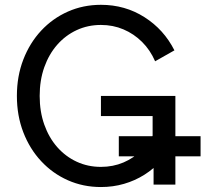

<svg xmlns="http://www.w3.org/2000/svg" viewBox="-20 -752 837 782"><path d="M796.9 -115.2V-197.3H463.9Q463.9 -186 463.9 -171.1Q463.9 -156.2 463.9 -141.4Q463.9 -126.5 463.9 -115.2ZM611.8 -502.4 690.4 -546.9Q647.5 -631.8 568.4 -682.1Q489.3 -732.4 391.1 -732.4Q318.8 -732.4 256.6 -704.8Q194.3 -677.2 147.7 -627.2Q101.1 -577.1 75 -509.5Q48.8 -441.9 48.8 -361.3Q48.8 -280.8 75 -213.1Q101.1 -145.5 147.7 -95.5Q194.3 -45.4 256.6 -17.8Q318.8 9.8 391.1 9.8Q440.4 9.8 485.1 -3.2Q529.8 -16.1 568.4 -40.5Q606.9 -64.9 637.9 -99.1Q668.9 -133.3 690.4 -175.8L611.8 -220.2Q591.8 -174.8 558.6 -141.6Q525.4 -108.4 482.9 -90.3Q440.4 -72.3 391.1 -72.3Q337.9 -72.3 292.5 -93.3Q247.1 -114.3 213.1 -152.8Q179.2 -191.4 160.4 -244.4Q141.6 -297.4 141.6 -361.3Q141.6 -425.3 160.4 -478.3Q179.2 -531.2 213.1 -569.8Q247.1 -608.4 292.5 -629.4Q337.9 -650.4 391.1 -650.4Q440.4 -650.4 482.9 -632.3Q525.4 -614.3 558.6 -581.3Q591.8 -548.3 611.8 -502.4ZM391.1 -361.3V-279.3H601.6V-123.5L605.5 -110.8V0H694.3V-361.3Z"/></svg>

Font: Giphurs
Style: Regular
Weight: 400
Version: Version 2.010